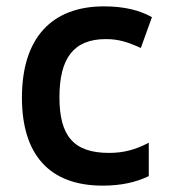

<svg xmlns="http://www.w3.org/2000/svg" viewBox="-20 -574 540 604"><path d="M303 10C362 10 409 -1 448 -20V-125C406 -103 369 -93 323 -93C211 -93 167 -147 167 -268C167 -390 211 -451 313 -451C353 -451 381 -442 423 -423L458 -520C419 -542 370 -554 307 -554C145 -554 49 -457 49 -267C49 -88 135 10 303 10Z"/></svg>

Font: Noto Sans Mono ExtraCondensed SemiBold
Style: Regular
Weight: 600
Width: 2
Designer: Monotype Design Team
Foundry: Monotype Imaging Inc.
Version: Version 2.014